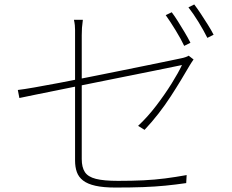

<svg xmlns="http://www.w3.org/2000/svg" viewBox="-20 -829 1040 862"><path d="M751 -774Q764 -757 779 -733Q794 -709 809 -684Q824 -659 835 -637L807 -623Q793 -653 768.5 -693Q744 -733 724 -761ZM852 -809Q866 -791 882 -766.5Q898 -742 913.5 -717.5Q929 -693 939 -673L911 -659Q894 -693 871 -730.5Q848 -768 826 -796ZM317 -108Q317 -133 317 -178Q317 -223 317 -278.5Q317 -334 317 -393Q317 -452 317 -507Q317 -562 317 -605Q317 -648 317 -671Q317 -684 317 -694.5Q317 -705 316 -715.5Q315 -726 312 -740H352Q349 -719 348 -704Q347 -689 347 -671Q347 -649 347 -605.5Q347 -562 347 -506.5Q347 -451 347 -392Q347 -333 347 -277.5Q347 -222 347 -179.5Q347 -137 347 -115Q347 -78 361 -56.5Q375 -35 410.5 -26Q446 -17 510 -17Q574 -17 624.5 -19.5Q675 -22 721.5 -28Q768 -34 818 -43L816 -7Q768 0 722 4.5Q676 9 622.5 11Q569 13 498 13Q444 13 408.5 5Q373 -3 353 -18.5Q333 -34 325 -56.5Q317 -79 317 -108ZM849 -562Q845 -557 840.5 -549.5Q836 -542 832 -536Q814 -505 792.5 -469.5Q771 -434 746 -395.5Q721 -357 691.5 -319Q662 -281 629 -246L600 -264Q642 -303 681 -354Q720 -405 750.5 -454Q781 -503 797 -537Q797 -537 763 -530Q729 -523 672.5 -511.5Q616 -500 545.5 -486Q475 -472 401.5 -457Q328 -442 260.5 -428.5Q193 -415 142 -404.5Q91 -394 67 -389L60 -425Q86 -428 134.5 -436.5Q183 -445 246.5 -457Q310 -469 379.5 -483Q449 -497 516.5 -510.5Q584 -524 642 -536Q700 -548 739.5 -556Q779 -564 792 -567Q803 -569 813 -572.5Q823 -576 827 -579Z"/></svg>

Font: Noto Sans SC Thin
Style: Regular
Weight: 100
Designer: Ryoko NISHIZUKA 西塚涼子 (kana, bopomofo & ideographs); Paul D. Hunt (Latin, Greek & Cyrillic); Sandoll Communications 산돌커뮤니
Foundry: Adobe
Version: Version 2.004-H2;hotconv 1.0.118;makeotfexe 2.5.65603